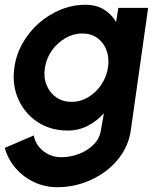

<svg xmlns="http://www.w3.org/2000/svg" viewBox="-65 -533 700 803"><path d="M430 -500H554.5L482.5 9Q475 63.5 447 107.8Q419 152 376 183.8Q333 215.5 281.5 232.8Q230 250 175.5 250Q123 250 77.8 228.8Q32.5 207.5 0.2 170.2Q-32 133 -45 85.5L76 33.5Q84.5 74.5 117 99.5Q149.5 124.5 191 124.5Q229 124.5 265.2 110.8Q301.5 97 327 71.2Q352.5 45.5 357.5 9L369.5 -59Q340.5 -27 302.2 -7Q264 13 218 13Q146.5 13 92.5 -22.5Q38.5 -58 11.8 -117.8Q-15 -177.5 -5 -250Q2.5 -304.5 29.5 -352.2Q56.5 -400 97.5 -436Q138.5 -472 188.5 -492.5Q238.5 -513 292 -513Q338 -513 369.8 -493.2Q401.5 -473.5 420.5 -441ZM234.5 -107Q271.5 -107 304 -126.5Q336.5 -146 358.5 -178.5Q380.5 -211 386.5 -250Q392.5 -289.5 380.8 -322Q369 -354.5 342.8 -373.8Q316.5 -393 279 -393Q242 -393 208.8 -373.8Q175.5 -354.5 152.2 -322Q129 -289.5 123 -250Q116.5 -210.5 129.5 -178Q142.5 -145.5 170 -126.2Q197.5 -107 234.5 -107Z"/></svg>

Font: Urbanist
Style: Bold Italic
Weight: 700
Italic angle: -8°
Designer: Corey Hu
Foundry: Corey Hu
Version: Version 1.330; ttfautohint (v1.8.4.7-5d5b)